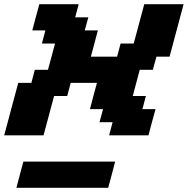

<svg xmlns="http://www.w3.org/2000/svg" viewBox="-20 -645 895 915"><path d="M58.1 250H495.6Q501.5 229 512.5 187.3Q523.4 145.5 528.8 125H91.3Q85.9 145.5 74.7 187.3Q63.5 229 58.1 250ZM500 0H687.5Q692.9 -21 704.1 -62.5Q715.3 -104 721.2 -125H658.7L675.3 -187.5H612.8Q618.2 -208.5 629.4 -250.2Q640.6 -292 646 -312.5H708.5L725.6 -375H788.1Q799.3 -416.5 821.5 -500Q843.8 -583.5 855 -625H667.5L617.2 -437.5H554.7L538.1 -375H413.1Q418.5 -395.5 429.7 -437.3Q440.9 -479 446.3 -500H383.8L400.9 -562.5H338.4L355 -625H167.5Q161.6 -604 150.4 -562.3Q139.2 -520.5 133.8 -500H196.3L179.7 -437.5H242.2Q236.8 -417 225.6 -375Q214.4 -333 208.5 -312.5H146L129.4 -250H66.9Q55.7 -208 33.4 -125Q11.2 -42 0 0H187.5L237.8 -187.5H300.3L316.9 -250H441.9Q436 -229 425 -187.3Q414.1 -145.5 408.7 -125H471.2L454.1 -62.5H516.6Z"/></svg>

Font: Faithful 32x
Style: SemiboldOblique
Weight: 400
Foundry: Faithful Resource Pack
Version: Version 1.0; January 27, 2023